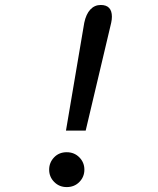

<svg xmlns="http://www.w3.org/2000/svg" viewBox="-20 -718 640 780"><path d="M251 42Q220.7 42 200.2 21.2Q179.7 0.5 179.7 -28.8Q179.7 -57.6 199.7 -78.6Q219.7 -99.6 251 -99.6Q281.7 -99.6 302.2 -78.9Q322.8 -58.1 322.8 -28.8Q322.8 0.5 302.5 21.2Q282.2 42 251 42ZM389.2 -697.8Q434.6 -697.8 434.6 -649.9Q434.6 -638.7 431.6 -625L328.1 -187.5H248L322.3 -625.5Q329.6 -660.6 346.9 -679.2Q364.3 -697.8 389.2 -697.8Z"/></svg>

Font: Anka/Coder
Style: Italic
Weight: 400
Italic angle: -12°
Monospace: yes
Version: Version 001.100